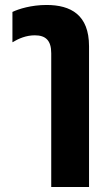

<svg xmlns="http://www.w3.org/2000/svg" viewBox="-20 -550 436 772"><path d="M186 202H338V-364C338 -490 265 -530 167 -530C106 -530 55 -514 30 -502V-380C55 -395 85 -408 120 -408C164 -408 186 -387 186 -336Z"/></svg>

Font: Noto Sans Thai UI Cond ExtBd
Style: Regular
Weight: 800
Width: 3
Designer: Monotype Design Team
Foundry: Monotype Imaging Inc.
Version: Version 2.000